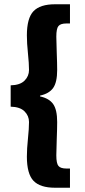

<svg xmlns="http://www.w3.org/2000/svg" viewBox="-20 -728 400 900"><path d="M238 152Q168 152 137 119.5Q106 87 106 6Q106 -30 111 -78Q116 -126 116 -156Q116 -185 95 -206Q74 -227 30 -228V-328Q74 -329 95 -350Q116 -371 116 -400Q116 -430 111 -478Q106 -526 106 -562Q106 -643 137 -675.5Q168 -708 238 -708H308V-618H292Q264 -618 254 -606Q244 -594 244 -556Q244 -531 246 -480.5Q248 -430 248 -400Q248 -342 229 -315.5Q210 -289 168 -280V-276Q210 -267 229 -240.5Q248 -214 248 -156Q248 -126 246 -75.5Q244 -25 244 0Q244 38 254 50Q264 62 292 62H308V152Z"/></svg>

Font: Assistant ExtraBold
Style: Regular
Weight: 800
Designer: Hebrew By Ben Nathan, Latin by Paul Hunt
Version: Version 2.001;PS 002.001;hotconv 1.0.88;makeotf.lib2.5.64775